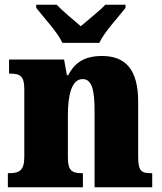

<svg xmlns="http://www.w3.org/2000/svg" viewBox="-20 -786 682 806"><path d="M242 -606H397C417 -651 478 -715 507 -753V-766H422C402 -744 347 -700 319 -676C291 -700 238 -744 218 -766H132V-753C161 -715 222 -651 242 -606ZM13 0H328V-59H324C283 -59 265 -69 265 -124V-303C265 -382 279 -454 327 -454C367 -454 377 -405 377 -320V0H619V-59H615C573 -59 560 -68 560 -129V-359C560 -493 508 -551 408 -551C325 -551 289 -514 266 -470H261L249 -536H18V-477H22C63 -477 82 -468 82 -413V-127C82 -68 59 -59 17 -59H13Z"/></svg>

Font: Noto Serif Ethiopic SemiCondensed Black
Style: Regular
Weight: 900
Width: 4
Designer: Monotype Design Team
Foundry: Monotype Imaging Inc.
Version: Version 2.102